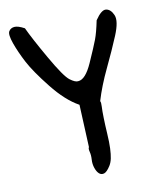

<svg xmlns="http://www.w3.org/2000/svg" viewBox="-75 -688 641 763"><g transform="rotate(-10 245.5 -306.5)"><path d="M309.6 -13.2Q295.4 9.3 283.9 12.7Q272.5 16.1 263.7 8.3Q254.9 0.5 249.3 -15.9Q243.7 -32.2 244.9 -50Q246.1 -67.9 242.4 -82Q238.8 -96.2 242.7 -100.6L234.9 -272.9Q181.6 -302.2 128.7 -369.1Q75.7 -436 53.2 -478.8Q30.8 -521.5 17.3 -559.3Q3.9 -597.2 11 -609.1Q18.1 -621.1 33.2 -622.6Q48.3 -624 74.2 -609.9Q94.7 -565.4 143.1 -481Q191.4 -396.5 213.1 -380.1Q234.9 -363.8 246.6 -366.2Q275.9 -367.7 303.2 -429.2Q330.6 -490.7 340.6 -517.3Q350.6 -543.9 360.4 -591.8Q386.2 -630.4 405 -627.2Q423.8 -624 434.3 -599.1Q444.8 -574.2 421.9 -518.8Q398.9 -463.4 367.4 -397.5Q335.9 -331.5 318.4 -272.9Q321.8 -267.6 320.8 -250.7Q319.8 -233.9 320.6 -204.6Q321.3 -175.3 323.5 -140.4Q325.7 -105.5 324.7 -81.3Q323.7 -57.1 320.3 -41Q316.9 -24.9 309.6 -13.2Z"/></g></svg>

Font: AKL 022
Style: Regular
Weight: 400
Designer: AKL
Foundry: AKL
Version: Version 2.053;August 19, 2024;FontCreator 13.0.0.2675 64-bit